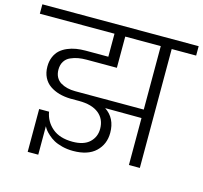

<svg xmlns="http://www.w3.org/2000/svg" viewBox="-144 -867 1131 1070"><g transform="rotate(15 422.0 -332.5)"><path d="M273.9 -319.8H668.9V-686H463.9V-505.9H289.1Q263.2 -505.9 241.2 -502Q219.2 -498 197.8 -488.5Q176.3 -479 164.1 -459.5Q151.9 -439.9 151.9 -412.1Q151.9 -387.7 161.6 -369.4Q171.4 -351.1 188.7 -340.6Q206.1 -330.1 227.3 -325Q248.5 -319.8 273.9 -319.8ZM668.9 0V-271L459 -272Q522 -230.5 522 -146Q522 -80.1 477.3 -37.6Q432.6 4.9 347.2 4.9Q313.5 4.9 283.9 -2.7Q254.4 -10.3 235.6 -20.8Q216.8 -31.2 201.2 -45.4Q185.5 -59.6 178.2 -69.3Q170.9 -79.1 166 -88.9V75.2H105V-171.9H162.1Q171.4 -116.7 214.1 -80.3Q256.8 -43.9 331.1 -43.9Q396 -43.9 429 -75Q461.9 -106 461.9 -152.8Q461.9 -209 422.1 -241Q382.3 -272.9 308.1 -272.9H256.8Q222.2 -273.9 192.6 -282.2Q163.1 -290.5 139.2 -306.9Q115.2 -323.2 101.6 -350.3Q87.9 -377.4 87.9 -413.1Q87.9 -443.8 98.4 -468.5Q108.9 -493.2 126.2 -508.8Q143.6 -524.4 167.7 -534.7Q191.9 -544.9 217.3 -549.1Q242.7 -553.2 271 -553.2H401.9V-686H-28.8V-740.2H873V-686H731.9V0Z"/></g></svg>

Font: SVN-Poppins Light
Style: Regular
Weight: 300
Designer: Ninad Kale (Devanagari), Jonny Pinhorn (Latin)
Foundry: Indian Type Foundry
Version: Version 3.002 2017